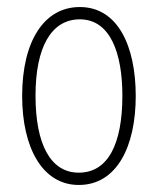

<svg xmlns="http://www.w3.org/2000/svg" viewBox="-20 -514 449 546"><path d="M204 12C312 12 366 -97 366 -241C366 -383 315 -494 207 -494C106 -494 43 -398 43 -241C43 -95 100 12 204 12ZM204 -23C123 -23 81 -105 81 -242C81 -380 126 -459 207 -459C294 -459 328 -362 328 -242C328 -104 287 -23 204 -23Z"/></svg>

Font: Noto Sans Armenian Condensed ExtraLight
Style: Regular
Weight: 200
Width: 3
Designer: Monotype Design Team
Foundry: Monotype Imaging Inc.
Version: Version 2.008